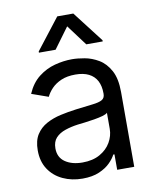

<svg xmlns="http://www.w3.org/2000/svg" viewBox="-86 -831 737 909"><g transform="rotate(-10 282.0 -376.5)"><path d="M237.3 12.7Q185.5 12.7 143.1 -7.1Q100.6 -26.9 75.7 -64.5Q50.8 -102.1 50.8 -155.3Q50.8 -202.1 69.3 -231.2Q87.9 -260.3 118.9 -277.1Q149.9 -293.9 187.3 -302.2Q224.6 -310.5 262.7 -315.4Q312.5 -321.8 343.8 -325.2Q375 -328.6 389.6 -336.9Q404.3 -345.2 404.3 -365.2V-368.2Q404.3 -403.3 391.4 -428Q378.4 -452.6 352.5 -465.6Q326.7 -478.5 288.1 -478.5Q248 -478.5 220 -466.3Q191.9 -454.1 173.8 -435.3Q155.8 -416.5 146.5 -396.5L66.4 -424.8Q87.9 -474.6 123.8 -502.4Q159.7 -530.3 201.9 -541.5Q244.1 -552.7 285.2 -552.7Q311.5 -552.7 345.7 -546.6Q379.9 -540.5 412.4 -521.2Q444.8 -502 466.1 -463.1Q487.3 -424.3 487.3 -359.4V0H405.3V-74.2H399.4Q391.1 -56.6 371.1 -36.4Q351.1 -16.1 318.1 -1.7Q285.2 12.7 237.3 12.7ZM250 -62.5Q299.8 -62.5 334.2 -82Q368.7 -101.6 386.5 -132.6Q404.3 -163.6 404.3 -197.3V-274.4Q398.9 -268.1 380.9 -262.9Q362.8 -257.8 339.4 -253.9Q315.9 -250 293.9 -247.3Q272 -244.6 258.8 -243.2Q226.1 -238.8 197.8 -229.2Q169.4 -219.7 152.1 -201.2Q134.8 -182.6 134.8 -150.4Q134.8 -106.9 167.2 -84.7Q199.7 -62.5 250 -62.5ZM364.3 -610.4 290 -710 216.8 -610.4H136.7V-616.2L252 -764.6H329.1L443.4 -616.2V-610.4Z"/></g></svg>

Font: Inter V
Style: Weight 400 Optical size 14.0
Weight: 400
Designer: Rasmus Andersson
Foundry: rsms
Version: Version 4.000;git-4fc901f